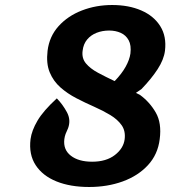

<svg xmlns="http://www.w3.org/2000/svg" viewBox="-20 -734 702 767"><path d="M336 13Q261 13 205.8 -9.2Q150.5 -31.5 122.5 -74.2Q94.5 -117 102 -178Q106.5 -212.5 129.8 -252Q153 -291.5 207 -341Q230.5 -317 247.2 -286Q264 -255 252 -222Q245.5 -208 242 -198.8Q238.5 -189.5 237 -178Q232 -136 263 -112Q294 -88 348 -88Q404.5 -88 439 -114.8Q473.5 -141.5 478 -178Q482 -211 465.8 -234Q449.5 -257 420.5 -274.5Q391.5 -292 355.8 -307.8Q320 -323.5 284.8 -341.8Q249.5 -360 221.2 -385Q193 -410 178.5 -445.2Q164 -480.5 170 -531Q177 -588.5 214 -629.5Q251 -670.5 307.2 -692.2Q363.5 -714 428 -714Q494.5 -714 544.5 -692.2Q594.5 -670.5 620.2 -629.5Q646 -588.5 639 -531Q634.5 -496 609.8 -457.8Q585 -419.5 545 -378L523 -363L539 -355Q578 -326.5 602.2 -284.5Q626.5 -242.5 618 -178Q610.5 -117 571 -74.2Q531.5 -31.5 470.2 -9.2Q409 13 336 13ZM438 -410Q466.5 -439.5 482 -467.5Q497.5 -495.5 501 -520Q505 -553 494 -573.2Q483 -593.5 462.2 -602.8Q441.5 -612 416 -612Q389 -612 366 -603Q343 -594 328 -576Q313 -558 310 -531Q306 -501.5 323.2 -480.8Q340.5 -460 371.2 -443.5Q402 -427 438 -410Z"/></svg>

Font: Expletus Sans
Style: Italic
Weight: 400
Italic angle: -7°
Designer: Jasper de Waard
Foundry: Designtown
Version: Version 7.500